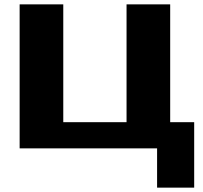

<svg xmlns="http://www.w3.org/2000/svg" viewBox="-20 -680 930 880"><path d="M70 0V-660H270V-120H560V-660H760V-120H870V180H700V0Z"/></svg>

Font: Xolonium
Style: Bold
Weight: 700
Designer: Severin Meyer
Version: Version 4.2